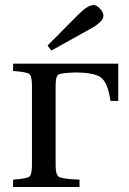

<svg xmlns="http://www.w3.org/2000/svg" viewBox="-20 -743 512 763"><path d="M169 -562 288 -682Q328 -723 352 -723Q364 -723 377.5 -708.5Q391 -694 391 -680Q391 -656 335 -626L184 -542ZM32 0V-29Q86 -33 96.5 -41Q107 -49 107 -87V-403Q107 -441 96.5 -449Q86 -457 32 -461V-490H450V-342H419Q409 -412 383 -433.5Q357 -455 277 -455H276Q220 -453 210.5 -445.5Q201 -438 201 -400V-86Q201 -48 214.5 -40Q228 -32 296 -29V0Z"/></svg>

Font: Linguistics Pro
Style: Regular
Weight: 400
Designer: Stefan Peev, Context Ltd
Foundry: Stefan Peev, Context Ltd
Version: Version 001.000